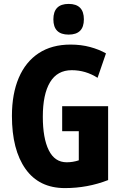

<svg xmlns="http://www.w3.org/2000/svg" viewBox="-20 -952 623 982"><path d="M298 -409H533V-31Q428 10 312 10Q180 10 110.5 -88Q41 -186 41 -359Q41 -472 76 -554Q111 -636 178 -680Q245 -724 341 -724Q395 -724 441 -711.5Q487 -699 522 -679L479 -554Q418 -593 347 -593Q273 -593 236 -531.5Q199 -470 199 -355Q199 -245 229.5 -183.5Q260 -122 321 -122Q353 -122 383 -132V-281H298ZM331 -932Q409 -932 409 -853Q409 -775 331 -775Q253 -775 253 -853Q253 -932 331 -932Z"/></svg>

Font: Noto Sans ExtraCondensed ExtraBold
Style: Regular
Weight: 800
Width: 2
Designer: Monotype Design Team
Foundry: Monotype Imaging Inc.
Version: Version 2.013; ttfautohint (v1.8.4.7-5d5b)